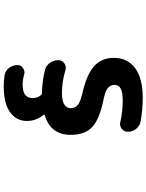

<svg xmlns="http://www.w3.org/2000/svg" viewBox="103 -700 793 1040"><g transform="rotate(90 500.0 -180.5)"><path d="M448.2 196.3Q416 196.3 386.7 191.4Q362.3 186.5 347.7 166.5Q333 146.5 333 121.1Q333 101.6 349.6 91.8Q360.4 84 372.1 84Q377.9 84 384.8 85.9Q412.1 93.8 439.5 93.8Q511.7 93.8 511.7 40Q511.7 13.7 496.1 -4.9Q492.2 -10.7 484.4 -10.7Q421.9 -11.7 362.3 -26.4Q336.9 -32.2 321.8 -52.7Q306.6 -73.2 306.6 -99.6Q306.6 -120.1 323.2 -131.8Q335 -139.6 347.7 -139.6Q354.5 -139.6 361.3 -137.7Q422.9 -119.1 482.4 -119.1Q566.4 -119.1 566.4 -167Q566.4 -189.5 550.3 -203.6Q534.2 -217.8 491.2 -228.5Q384.8 -252 339.4 -293Q293.9 -334 293.9 -399.4Q293.9 -473.6 349.1 -515.1Q404.3 -556.6 509.8 -556.6Q574.2 -556.6 639.6 -544.9Q663.1 -540 678.7 -520.5Q694.3 -501 694.3 -476.6Q694.3 -455.1 677.7 -442.4Q665 -433.6 651.4 -433.6Q645.5 -433.6 640.6 -435.5Q583 -448.2 528.3 -448.2Q526.4 -448.2 523.4 -448.2Q440.4 -448.2 440.4 -405.3Q440.4 -383.8 455.1 -369.6Q469.7 -355.5 508.8 -346.7Q624 -324.2 667.5 -284.2Q710.9 -244.1 710.9 -167Q710.9 -57.6 605.5 -26.4Q598.6 -24.4 603.5 -18.6Q635.7 21.5 635.7 70.3Q635.7 128.9 587.4 162.6Q539.1 196.3 448.2 196.3Z"/></g></svg>

Font: Gen Jyuu Gothic Monospace Bold
Style: Bold
Weight: 700
Designer: [Source Han Sans]
Ryoko NISHIZUKA  (kana & ideographs); Paul D. Hunt (Latin, Greek & Cyrillic); Wenlong ZHANG  (bopomofo
Version: Version 1.002.20150607